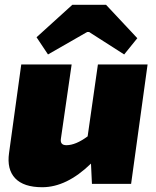

<svg xmlns="http://www.w3.org/2000/svg" viewBox="-20 -770 653 804"><path d="M181 -542 133 -614 283 -750H424L555 -610L500 -542L353 -636H345ZM598 -500 529 0H365L361 -85Q259 14 157 14Q79 14 43.5 -23.5Q8 -61 18 -130L69 -500H280L235 -189Q231 -162 258 -162Q297 -162 347 -199L390 -500Z"/></svg>

Font: Exo 2.0 Black
Style: Italic
Weight: 900
Italic angle: -8°
Designer: Natanael Gama
Version: Version 1.001;PS 001.001;hotconv 1.0.70;makeotf.lib2.5.58329